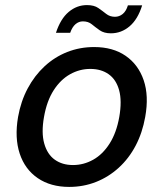

<svg xmlns="http://www.w3.org/2000/svg" viewBox="-20 -723 643 755"><path d="M252 12Q179 12 128.5 -22.5Q78 -57 57.5 -119Q37 -181 51 -263Q62 -325 89 -375.5Q116 -426 155.5 -462.5Q195 -499 244.5 -518.5Q294 -538 350 -538Q424 -538 474 -503.5Q524 -469 545 -407.5Q566 -346 551 -263Q540 -201 513.5 -150.5Q487 -100 447 -63.5Q407 -27 357.5 -7.5Q308 12 252 12ZM267 -74Q309 -74 346.5 -95Q384 -116 411 -158.5Q438 -201 449 -263Q460 -326 448.5 -368Q437 -410 407.5 -431Q378 -452 335 -452Q293 -452 255.5 -431Q218 -410 191 -368Q164 -326 153 -263Q142 -201 154 -158.5Q166 -116 195.5 -95Q225 -74 267 -74ZM200 -594Q218 -649 250 -676Q282 -703 322 -703Q350 -703 366.5 -691.5Q383 -680 397.5 -668.5Q412 -657 432 -657Q449 -657 462.5 -668Q476 -679 483 -702H539Q522 -647 489.5 -619.5Q457 -592 416 -592Q389 -592 372 -604Q355 -616 341 -627.5Q327 -639 306 -639Q290 -639 277 -628Q264 -617 256 -594Z"/></svg>

Font: DM Sans 9pt Medium
Style: Italic
Weight: 500
Italic angle: -10°
Version: Version 4.004;gftools[0.9.30]